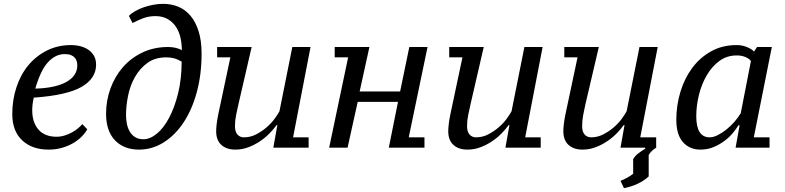

<svg xmlns="http://www.w3.org/2000/svg" viewBox="-20 -770 4091 1001"><path d="M435 -96 409 -123C403 -115.7 395.2 -108 385.5 -100C375.8 -92 365 -84.8 353 -78.5C341 -72.2 328.5 -67 315.5 -63C302.5 -59 289.3 -57 276 -57C234 -57 202.2 -69.5 180.5 -94.5C158.8 -119.5 148 -153 148 -195C148 -205.7 148.7 -216.3 150 -227C151.3 -237.7 153.3 -249 156 -261C271.3 -269 354.3 -287.7 405 -317C455.7 -346.3 481 -385 481 -433C481 -449.7 477.7 -464.3 471 -477C464.3 -489.7 455 -500.3 443 -509C431 -517.7 417 -524.2 401 -528.5C385 -532.8 368 -535 350 -535C304 -535 262.2 -525.5 224.5 -506.5C186.8 -487.5 154.7 -462 128 -430C101.3 -398 80.7 -360 66 -316C51.3 -272 44 -225 44 -175C44 -116.3 61.2 -70.8 95.5 -38.5C129.8 -6.2 175.7 10 233 10C257.7 10 280.7 7 302 1C323.3 -5 342.7 -13 360 -23C377.3 -33 392.3 -44.3 405 -57C417.7 -69.7 427.7 -82.7 435 -96ZM317 -488C330.3 -488 341.2 -486.3 349.5 -483C357.8 -479.7 364.5 -475.2 369.5 -469.5C374.5 -463.8 378 -457.5 380 -450.5C382 -443.5 383 -436.3 383 -429C383 -393 364.2 -364.3 326.5 -343C288.8 -321.7 234.7 -310 164 -308C182.7 -372.7 205 -418.8 231 -446.5C257 -474.2 285.7 -488 317 -488Z M533 -177C533 -117 548.5 -70.8 579.5 -38.5C610.5 -6.2 652 10 704 10C750.7 10 794 -2.7 834 -28C874 -53.3 908.7 -88.3 938 -133C967.3 -177.7 990.2 -230.5 1006.5 -291.5C1022.8 -352.5 1031 -418.7 1031 -490C1031 -535.3 1025.8 -574.3 1015.5 -607C1005.2 -639.7 991 -666.7 973 -688C955 -709.3 933.8 -725 909.5 -735C885.2 -745 858.7 -750 830 -750C813.3 -750 796.2 -748.3 778.5 -745C760.8 -741.7 744 -737.2 728 -731.5C712 -725.8 697.3 -719.2 684 -711.5C670.7 -703.8 660 -695.7 652 -687L671 -650C687.7 -658.7 705.8 -666.8 725.5 -674.5C745.2 -682.2 766.7 -686 790 -686C815.3 -686 836.8 -680.8 854.5 -670.5C872.2 -660.2 886.5 -646.7 897.5 -630C908.5 -613.3 916.3 -594.3 921 -573C925.7 -551.7 928 -530 928 -508C920 -513.3 909.5 -517.5 896.5 -520.5C883.5 -523.5 870.3 -525 857 -525C807.7 -525 763 -515.5 723 -496.5C683 -477.5 649 -452 621 -420C593 -388 571.3 -351 556 -309C540.7 -267 533 -223 533 -177ZM847 -471C860.3 -471 873.2 -469.5 885.5 -466.5C897.8 -463.5 911.7 -457.7 927 -449C927 -388.3 920.8 -333.2 908.5 -283.5C896.2 -233.8 880.5 -191.2 861.5 -155.5C842.5 -119.8 821.2 -92.3 797.5 -73C773.8 -53.7 750.7 -44 728 -44C710.7 -44 696.2 -47.7 684.5 -55C672.8 -62.3 663.5 -72 656.5 -84C649.5 -96 644.5 -109.5 641.5 -124.5C638.5 -139.5 637 -154.7 637 -170C637 -201.3 640.5 -234.7 647.5 -270C654.5 -305.3 666.3 -337.8 683 -367.5C699.7 -397.2 721.3 -421.8 748 -441.5C774.7 -461.2 807.7 -471 847 -471Z M1589 -54H1508L1599 -525H1504L1437 -190C1431.7 -180 1423.5 -167.3 1412.5 -152C1401.5 -136.7 1387.8 -121.8 1371.5 -107.5C1355.2 -93.2 1336.8 -80.7 1316.5 -70C1296.2 -59.3 1274.7 -54 1252 -54C1238 -54 1226.7 -58.8 1218 -68.5C1209.3 -78.2 1205 -93 1205 -113C1205 -131.7 1207 -150.8 1211 -170.5C1215 -190.2 1219 -208.7 1223 -226L1292 -525H1112V-471H1181L1118 -174C1114 -154.7 1111.2 -137.5 1109.5 -122.5C1107.8 -107.5 1107 -95.3 1107 -86C1107 -54.7 1116 -30.8 1134 -14.5C1152 1.8 1176.3 10 1207 10C1231 10 1253.8 5.8 1275.5 -2.5C1297.2 -10.8 1317.2 -21.2 1335.5 -33.5C1353.8 -45.8 1370.3 -59.5 1385 -74.5C1399.7 -89.5 1412 -104 1422 -118H1426L1405 0H1589Z M2209 -525H2114L2066 -293H1855L1906 -525H1725V-471H1795L1696 0H1792L1845 -239H2055L2007 0H2193V-54H2111Z M2799 -54H2718L2809 -525H2714L2647 -190C2641.7 -180 2633.5 -167.3 2622.5 -152C2611.5 -136.7 2597.8 -121.8 2581.5 -107.5C2565.2 -93.2 2546.8 -80.7 2526.5 -70C2506.2 -59.3 2484.7 -54 2462 -54C2448 -54 2436.7 -58.8 2428 -68.5C2419.3 -78.2 2415 -93 2415 -113C2415 -131.7 2417 -150.8 2421 -170.5C2425 -190.2 2429 -208.7 2433 -226L2502 -525H2322V-471H2391L2328 -174C2324 -154.7 2321.2 -137.5 2319.5 -122.5C2317.8 -107.5 2317 -95.3 2317 -86C2317 -54.7 2326 -30.8 2344 -14.5C2362 1.8 2386.3 10 2417 10C2441 10 2463.8 5.8 2485.5 -2.5C2507.2 -10.8 2527.2 -21.2 2545.5 -33.5C2563.8 -45.8 2580.3 -59.5 2595 -74.5C2609.7 -89.5 2622 -104 2632 -118H2636L2615 0H2799Z M3401 -54H3318L3409 -525H3314L3247 -190C3241.7 -180 3233.5 -167.3 3222.5 -152C3211.5 -136.7 3197.8 -121.8 3181.5 -107.5C3165.2 -93.2 3146.8 -80.7 3126.5 -70C3106.2 -59.3 3084.7 -54 3062 -54C3048 -54 3036.7 -58.8 3028 -68.5C3019.3 -78.2 3015 -93 3015 -113C3015 -131.7 3016.8 -150.8 3020.5 -170.5C3024.2 -190.2 3028 -208.7 3032 -226L3102 -525H2922V-471H2991L2928 -174C2924 -154.7 2921.2 -137.5 2919.5 -122.5C2917.8 -107.5 2917 -95.3 2917 -86C2917 -54.7 2926 -30.8 2944 -14.5C2962 1.8 2986.3 10 3017 10C3041 10 3063.8 5.8 3085.5 -2.5C3107.2 -10.8 3127.2 -21.2 3145.5 -33.5C3163.8 -45.8 3180.3 -59.5 3195 -74.5C3209.7 -89.5 3222 -104 3232 -118H3236L3215 0H3344V5C3334 11 3322.7 18.7 3310 28C3297.3 37.3 3287.7 48 3281 60V136C3269.7 144.7 3259 151.7 3249 157C3239 162.3 3227.7 167.7 3215 173L3233 211C3286.3 200.3 3329.3 180 3362 150V38C3366.7 30 3372.2 23 3378.5 17C3384.8 11 3392.3 5.3 3401 0Z M3680 -54C3633.3 -54 3610 -90.7 3610 -164C3610 -200.7 3614.7 -237.8 3624 -275.5C3633.3 -313.2 3647 -347.3 3665 -378C3683 -408.7 3705 -433.5 3731 -452.5C3757 -471.5 3787 -481 3821 -481C3837.7 -481 3852.5 -478.3 3865.5 -473C3878.5 -467.7 3888.3 -460.7 3895 -452L3842 -180C3833.3 -165.3 3822.5 -150.5 3809.5 -135.5C3796.5 -120.5 3782.5 -107 3767.5 -95C3752.5 -83 3737.3 -73.2 3722 -65.5C3706.7 -57.8 3692.7 -54 3680 -54ZM3830 -117H3836L3815 0H3992V-54H3910L4004 -525H3927L3911 -501C3903.7 -509.7 3891.5 -517.5 3874.5 -524.5C3857.5 -531.5 3839.7 -535 3821 -535C3770.3 -535 3725.5 -524 3686.5 -502C3647.5 -480 3614.7 -450.8 3588 -414.5C3561.3 -378.2 3541 -336.7 3527 -290C3513 -243.3 3506 -195.3 3506 -146C3506 -94 3517.5 -55 3540.5 -29C3563.5 -3 3594 10 3632 10C3656.7 10 3679.7 5.5 3701 -3.5C3722.3 -12.5 3741.5 -23.5 3758.5 -36.5C3775.5 -49.5 3790 -63.3 3802 -78C3814 -92.7 3823.3 -105.7 3830 -117Z"/></svg>

Font: PT Serif Caption
Style: Italic
Weight: 400
Italic angle: -12°
Designer: A.Korolkova, O.Umpeleva, V.Yefimov
Foundry: ParaType Ltd
Version: Version 1.000W OFL